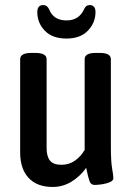

<svg xmlns="http://www.w3.org/2000/svg" viewBox="-20 -734 523 762"><path d="M189 8Q127 8 93.5 -28Q60 -64 60 -129V-499Q60 -524 105 -524H120Q165 -524 165 -499V-146Q165 -113 178.5 -96.5Q192 -80 224 -80Q254 -80 277.5 -96.5Q301 -113 316 -139V-499Q316 -524 360 -524H376Q420 -524 420 -499V-156Q420 -93 425 -65Q430 -37 430 -27Q430 -17 416 -11Q402 -5 384 -2.5Q366 0 356 0Q341 0 335.5 -14.5Q330 -29 322 -68Q299 -35 264.5 -13.5Q230 8 189 8ZM244 -581Q188 -581 158 -612Q128 -643 128 -686Q128 -714 152 -714Q167 -714 175 -697Q192 -653 244 -653Q294 -653 314 -698Q321 -714 336 -714Q346 -714 352.5 -707.5Q359 -701 359 -686Q359 -644 329 -612.5Q299 -581 244 -581Z"/></svg>

Font: Asap Condensed Medium
Style: Regular
Weight: 500
Width: 3
Designer: Pablo Cosgaya
Foundry: Omnibus-Type
Version: Version 3.001; ttfautohint (v1.8.4.7-5d5b)